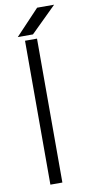

<svg xmlns="http://www.w3.org/2000/svg" viewBox="-97 -908 441 946"><g transform="rotate(-10 123.5 -435.0)"><path d="M75 -720H135V0H75ZM162 -870H247L119 -744H43Z"/></g></svg>

Font: Oak Sans Light
Style: Regular
Weight: 400
Designer: Erik Kennedy, Walven
Foundry: Erik Kennedy, Walven
Version: Version 1.100;Glyphs 3.1.2 (3151)